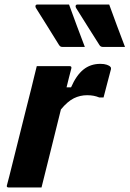

<svg xmlns="http://www.w3.org/2000/svg" viewBox="-20 -831 574 851"><path d="M286 -811Q303 -764 320.5 -717Q338 -670 356 -623H257Q251 -623 248 -625Q245 -627 242 -631Q213 -678 189.5 -715.5Q166 -753 139 -796Q136 -801 137.5 -806Q139 -811 146 -811ZM464 -811Q481 -764 498.5 -717Q516 -670 534 -623H436Q426 -623 421 -631Q391 -678 367.5 -715.5Q344 -753 317 -796Q314 -801 315.5 -806Q317 -811 324 -811ZM164 0H19Q7 0 11 -11Q13 -17 21 -49Q29 -81 41 -129Q53 -177 67 -233Q81 -289 94.5 -343Q108 -397 119 -440Q126 -468 132 -493.5Q138 -519 143 -538H288Q299 -538 296 -527Q291 -507 285.5 -486.5Q280 -466 275 -444H295Q318 -497 349.5 -522.5Q381 -548 425 -548Q442 -548 453.5 -544Q465 -540 469 -535Q473 -531 472 -525Q463 -491 455.5 -462.5Q448 -434 439 -399H420Q408 -404 395 -406.5Q382 -409 366 -409Q335 -409 307.5 -395.5Q280 -382 250 -346Q229 -261 207 -172.5Q185 -84 164 0Z"/></svg>

Font: Recursive Sn Lnr St
Style: Bold Italic
Weight: 700
Italic angle: -15°
Version: Version 1.079;hotconv 1.0.112;makeotfexe 2.5.65598; ttfautoh